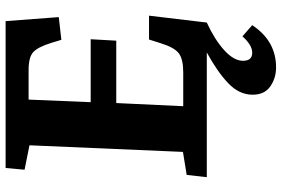

<svg xmlns="http://www.w3.org/2000/svg" viewBox="-176 -564 981 668"><g transform="rotate(-90 314.0 -229.5)"><path d="M32 0 40 -70 120 -83 143 -617 58 -634 64 -700H575L589 -515L510 -506L499 -542Q485 -587 467.5 -603.5Q450 -620 405 -620H302L293 -404H512L507 -315H290L279 -82H397Q442 -82 462.5 -97Q483 -112 498 -160L511 -201H594L570 0Q511 27 474 60.5Q437 94 437 126Q437 158 465 158Q479 158 493.5 149Q508 140 522 124L561 158Q506 241 414 241Q377 241 348 221Q319 201 319 159Q319 113 358.5 75Q398 37 466 0Z"/></g></svg>

Font: Literata 12pt
Style: Bold Italic
Weight: 700
Italic angle: -2°
Designer: Latin by Veronika Burian and Jose Scaglione. Greek by Irene Vlachou. Cyrillic by Vera Evstafieva
Foundry: TypeTogether
Version: Version 3.002